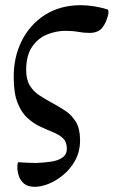

<svg xmlns="http://www.w3.org/2000/svg" viewBox="-20 -501 439 741"><path d="M115 220Q87 220 72.5 207.5Q58 195 52.5 177.5Q47 160 47 145Q47 141 47.5 135Q48 129 50 125Q66 126 84 127Q102 128 119 128Q149 127 176.5 123Q204 119 221 107Q238 95 238 73Q238 47 223.5 33Q209 19 185.5 9.5Q162 0 136 -12Q110 -24 86.5 -45Q63 -66 48 -103.5Q33 -141 33 -201Q32 -279 63.5 -342.5Q95 -406 153.5 -443.5Q212 -481 293 -481Q316 -481 344 -476.5Q372 -472 397 -464L399 -451Q392 -417 376 -395.5Q360 -374 325 -374Q304 -374 282 -378Q260 -382 232 -382Q197 -382 162 -368Q127 -354 104 -320.5Q81 -287 81 -231Q81 -194 95 -171Q109 -148 132 -133Q155 -118 181 -104Q207 -90 232 -73.5Q257 -57 273 -30.5Q289 -4 289 40Q289 83 271 116.5Q253 150 225.5 173Q198 196 168.5 208Q139 220 115 220Z"/></svg>

Font: STIX Two Text Medium
Style: Italic
Weight: 500
Italic angle: -12°
Designer: Ross Mills, John Hudson & Paul Hanslow, Tiro Typeworks Ltd; with prior portions MicroPress Inc. and Coen Hoffman, Elsevi
Foundry: Tiro Typeworks Ltd
Version: Version 2.13 b171